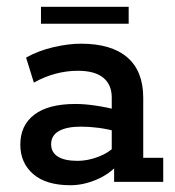

<svg xmlns="http://www.w3.org/2000/svg" viewBox="-20 -537 518 567"><path d="M188 10Q116 10 78 -23Q40 -56 40 -110Q40 -167 81.5 -198.5Q123 -230 203 -230Q230 -230 263.5 -225Q297 -220 326 -212L310 -201V-249Q310 -287 285 -307.5Q260 -328 210 -328Q176 -328 143 -319Q110 -310 80 -293L57 -367Q95 -388 139 -398Q183 -408 219 -408Q309 -408 356 -367.5Q403 -327 403 -248V-71H462V0H317V-64L330 -53Q304 -23 265 -6.5Q226 10 188 10ZM209 -62Q239 -62 270.5 -74Q302 -86 319 -105L310 -77V-174L326 -148Q298 -156 271 -159.5Q244 -163 219 -163Q177 -163 154 -150Q131 -137 131 -111Q131 -87 151 -74.5Q171 -62 209 -62ZM101 -467V-517H360V-467Z"/></svg>

Font: Rokkitt Medium
Style: Regular
Weight: 500
Version: Version 3.103